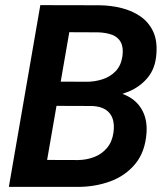

<svg xmlns="http://www.w3.org/2000/svg" viewBox="-20 -731 656 751"><path d="M340.3 -316.9H157.2L173.3 -411.6L317.4 -411.1Q351.1 -411.1 381.6 -421.1Q412.1 -431.2 432.9 -453.1Q453.6 -475.1 459 -511.7Q463.4 -545.4 452.6 -565.7Q441.9 -585.9 418.7 -594.7Q395.5 -603.5 364.3 -604.5L251 -605L146 0H14.6L137.7 -710.9L368.2 -710.4Q413.6 -710 455.3 -699.5Q497.1 -689 529.1 -667Q561 -645 578.4 -609.1Q595.7 -573.2 591.8 -521.5Q588.4 -465.3 558.8 -428.7Q529.3 -392.1 483.6 -373Q438 -354 386.7 -350.6ZM281.2 0H61L133.8 -105.5L285.6 -105Q319.8 -105.5 349.4 -117.2Q378.9 -128.9 398.9 -152.8Q418.9 -176.8 423.8 -212.4Q428.2 -243.7 420.7 -266.4Q413.1 -289.1 393.3 -302Q373.5 -314.9 341.3 -316.4L198.7 -316.9L215.8 -411.6L383.3 -411.1L406.2 -375Q452.6 -371.1 487.1 -350.6Q521.5 -330.1 538.8 -294.9Q556.2 -259.8 553.2 -211.9Q547.9 -136.7 509 -89.8Q470.2 -43 410.2 -21.2Q350.1 0.5 281.2 0Z"/></svg>

Font: Roboto SemiBold
Style: Italic
Weight: 600
Designer: Christian Robertson
Foundry: Google
Version: Version 3.009; 2024